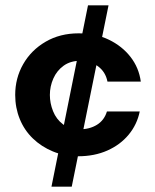

<svg xmlns="http://www.w3.org/2000/svg" viewBox="-20 -700 582 720"><path d="M273 -114Q222 -114 178.5 -132Q135 -150 103 -181Q71 -212 54 -254Q37 -296 37 -344Q37 -407 67 -459.5Q97 -512 151 -543.5Q205 -575 275 -575Q339 -575 388.5 -551Q438 -527 469.5 -486.5Q501 -446 508 -394H383Q376 -430 348 -451Q320 -472 281 -472Q244 -472 218.5 -453.5Q193 -435 180 -405.5Q167 -376 167 -344Q167 -313 179 -283Q191 -253 216 -234Q241 -215 278 -215Q316 -215 343.5 -232Q371 -249 381 -282H504Q494 -233 462.5 -195Q431 -157 382.5 -135.5Q334 -114 273 -114ZM173 0 310 -680H387L249 0Z"/></svg>

Font: Teachers SemiBold
Style: Regular
Weight: 600
Version: Version 1.001